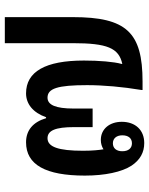

<svg xmlns="http://www.w3.org/2000/svg" viewBox="69 -680 618 796"><g transform="rotate(-90 378.0 -282.0)"><path d="M183 7C237 7 271 -30 271 -86C271 -137 241 -173 196 -173C181 -173 168 -169 157 -162C154 -180 151 -207 151 -247C151 -349 167 -394 203 -394C235 -394 249 -361 249 -284V-207H326V-286C326 -360 341 -394 371 -394C409 -394 423 -353 423 -230C423 -162 416 -83 403 -5V0H438C642 0 705 -67 705 -289V-571H597V-289C597 -147 577 -98 511 -84V-87C520 -119 525 -181 525 -243C525 -403 479 -483 389 -483C345 -483 309 -454 290 -400H286C270 -454 236 -483 186 -483C93 -483 48 -402 48 -239C48 -156 63 -86 89 -46C113 -10 144 7 183 7ZM182 -44C161 -44 149 -59 149 -84C149 -108 161 -123 182 -123C202 -123 215 -108 215 -84C215 -59 203 -44 182 -44Z"/></g></svg>

Font: Noto Sans Thai Looped UI Narrow Medium
Style: Regular
Weight: 500
Width: 4
Designer: Cadson Demak Team
Foundry: Cadson Demak Co., Ltd.
Version: Version 1.000